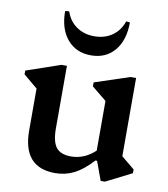

<svg xmlns="http://www.w3.org/2000/svg" viewBox="-84 -818 787 902"><g transform="rotate(10 309.0 -367.0)"><path d="M239 13Q85 13 85 -163V-363L18 -419V-437L181 -493H207V-195Q207 -131 228.5 -104Q250 -77 299 -77Q363 -77 414 -125V-362L344 -419V-438L510 -493H537V-120L600 -68V-50L477 12H457L424 -78H416Q371 -29 329.5 -8Q288 13 239 13ZM309 -561Q238 -561 196 -610.5Q154 -660 154 -745L173 -747Q188 -702 224 -677Q260 -652 309 -652Q358 -652 394 -677Q430 -702 445 -747L463 -745Q463 -660 421.5 -610.5Q380 -561 309 -561Z"/></g></svg>

Font: Platypi Medium
Style: Regular
Weight: 500
Designer: David Sargent
Foundry: Bolt Cutter Type
Version: Version 1.200; ttfautohint (v1.8.4.7-5d5b)